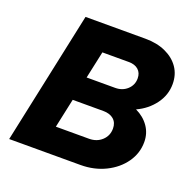

<svg xmlns="http://www.w3.org/2000/svg" viewBox="-124 -827 963 954"><g transform="rotate(20 357.5 -350.0)"><path d="M21 0 170 -700H487Q548 -700 594 -679Q640 -658 665.5 -621Q691 -584 691 -534Q691 -476 655.5 -428Q620 -380 563 -354Q607 -333 632 -297Q657 -261 657 -215Q657 -156 622.5 -107Q588 -58 529 -29Q470 0 398 0ZM278 -419H429Q467 -419 492.5 -442.5Q518 -466 518 -501Q518 -530 499.5 -546.5Q481 -563 449 -563H309ZM218 -137H393Q434 -137 461 -162Q488 -187 488 -225Q488 -256 468 -273.5Q448 -291 413 -291H251Z"/></g></svg>

Font: Red Hat Text
Style: Bold Italic
Weight: 700
Italic angle: -12°
Designer: Pentagram, MCKL
Foundry: Pentagram, MCKL
Version: Version 1.023; ttfautohint (v1.8.3)